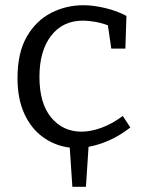

<svg xmlns="http://www.w3.org/2000/svg" viewBox="-20 -557 554 735"><path d="M479 -69Q439 -38 398.5 -20Q358 -2 319 5L309 158H257L247 8Q190 1 144.5 -32Q99 -65 73 -122Q47 -179 47 -258Q47 -355 82.5 -416.5Q118 -478 175.5 -507.5Q233 -537 299 -537Q338 -537 383.5 -526Q429 -515 464 -496L460 -371H406L393 -460Q370 -469 344 -473.5Q318 -478 298 -478Q220 -478 175.5 -420Q131 -362 131 -263Q131 -161 176 -107Q221 -53 292 -53Q327 -53 367.5 -67.5Q408 -82 450 -113Z"/></svg>

Font: Bitter
Style: Regular
Weight: 400
Designer: Sol Matas, and Bitter project Authors
Foundry: Sol Matas
Version: Version 2.001